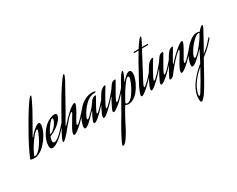

<svg xmlns="http://www.w3.org/2000/svg" viewBox="-204 -1737 3861 3125"><g transform="rotate(-30 1726.5 -174.5)"><path d="M33 18Q16 18 1 15Q-14 12 -21 10L-28 7Q-35 5 -35 -1L-33 -7Q49 -203 191 -448Q193 -452 226 -509Q259 -566 268 -581.5Q277 -597 307 -646.5Q337 -696 354 -722.5Q371 -749 397 -788Q423 -827 447 -858Q478 -897 490 -897Q495 -897 495 -889Q495 -871 461 -804Q411 -698 345 -584Q214 -356 181 -296V-292Q181 -287 183 -287Q184 -287 189 -292Q202 -309 223.5 -334Q245 -359 295 -401Q345 -443 376 -443Q401 -443 401 -404Q401 -343 360 -261Q336 -213 303 -166.5Q270 -120 228 -77.5Q186 -35 135 -8.5Q84 18 33 18ZM298 -312Q310 -341 310 -355Q310 -368 300 -368Q292 -368 276.5 -356Q261 -344 250 -332L238 -320Q179 -251 132 -175.5Q85 -100 68 -59L50 -18Q48 -15 48 -12Q48 -7 63 -7Q107 -7 173 -89.5Q239 -172 298 -312Z M605 -339Q617 -364 617 -383Q617 -399 607 -399Q601 -399 593.5 -395.5Q586 -392 582 -388L577 -384Q546 -357 499.5 -285.5Q453 -214 453 -194Q453 -190 455 -190Q461 -190 481.5 -200Q502 -210 540.5 -247Q579 -284 605 -339ZM560 -110Q613 -159 712 -272Q715 -275 717 -275Q719 -275 719 -271Q719 -252 704 -234Q630 -152 573 -97Q531 -55 473 -16.5Q415 22 377 22Q331 22 331 -42Q331 -148 409.5 -264Q488 -380 591 -421Q634 -439 669 -439Q708 -439 708 -408Q708 -350 626 -275Q544 -200 442 -161Q438 -160 435 -154Q420 -113 420 -81Q420 -45 447 -45Q490 -45 560 -110Z M977 -151Q1019 -193 1088 -272Q1091 -275 1093 -275Q1095 -275 1095 -271Q1095 -252 1080 -234Q1006 -152 949 -97Q829 14 791 14Q776 14 776 -5Q776 -41 817 -114.5Q858 -188 898.5 -251.5Q939 -315 939 -326Q939 -332 933 -332Q909 -332 842 -258Q775 -184 729 -125Q678 -61 640.5 -23Q603 15 591 20L578 26Q569 26 569 16Q569 0 587 -41Q605 -82 623 -115L641 -148L797 -428Q981 -753 1087 -890Q1117 -930 1129 -930Q1135 -930 1135 -922Q1135 -901 1103 -836Q946 -553 885 -444Q848 -378 818 -326.5Q788 -275 775.5 -254Q763 -233 754 -217.5Q745 -202 740 -191Q739 -188 739 -185Q739 -180 741 -180Q743 -180 749 -186Q973 -435 1043 -435Q1057 -435 1057 -421Q1057 -417 1053 -403.5Q1049 -390 1030 -349Q1011 -308 980 -258Q961 -230 932 -178Q903 -126 903 -110Q903 -101 912 -101Q915 -101 920.5 -103.5Q926 -106 933 -112Q940 -118 945.5 -123Q951 -128 961.5 -137.5Q972 -147 977 -151Z M1284 -63Q1201 13 1170 13Q1156 13 1156 -3Q1156 -23 1173.5 -64Q1191 -105 1209 -136L1227 -167Q1231 -174 1231 -176Q1231 -178 1229 -178Q1225 -178 1214 -167Q1184 -134 1145.5 -96.5Q1107 -59 1083 -38L1060 -18Q1021 12 1000 12Q978 12 978 -22Q978 -39 987.5 -74Q997 -109 1002 -121Q1025 -177 1059.5 -230Q1094 -283 1141 -331.5Q1188 -380 1250.5 -410Q1313 -440 1380 -440Q1436 -440 1436 -423Q1436 -413 1411 -413Q1319 -413 1238.5 -334.5Q1158 -256 1108 -154Q1094 -126 1094 -107Q1094 -96 1101 -96Q1113 -96 1132 -113Q1144 -124 1164.5 -142Q1185 -160 1231 -211Q1277 -262 1304 -306Q1308 -314 1316.5 -325Q1325 -336 1349 -354.5Q1373 -373 1397 -373Q1410 -373 1410 -366Q1410 -364 1407 -359Q1403 -351 1384.5 -319Q1366 -287 1350 -258.5Q1334 -230 1316 -196.5Q1298 -163 1287.5 -139Q1277 -115 1277 -107Q1277 -101 1282 -101Q1297 -101 1355 -159Q1399 -205 1458 -272Q1461 -275 1463 -275Q1465 -275 1465 -271Q1465 -252 1450 -234Q1352 -125 1284 -63Z M1589 -167 1620 -220Q1620 -223 1618 -223Q1616 -223 1613 -220Q1576 -177 1536 -136.5Q1496 -96 1475 -77L1453 -58Q1375 16 1345 16Q1331 16 1331 -2Q1331 -22 1347.5 -63Q1364 -104 1381 -136L1397 -167Q1481 -324 1521 -377Q1541 -403 1570 -420.5Q1599 -438 1615 -438Q1625 -438 1625 -431Q1625 -427 1621 -420Q1619 -416 1580 -353.5Q1541 -291 1517 -246Q1451 -125 1451 -107Q1451 -100 1457 -100Q1466 -100 1488 -118Q1553 -174 1631 -269Q1674 -315 1721 -389Q1753 -438 1806 -438Q1815 -438 1815 -430L1807 -411Q1793 -386 1744.5 -301.5Q1696 -217 1689 -205Q1648 -133 1648 -110Q1648 -101 1654 -101Q1664 -101 1718 -151Q1760 -193 1829 -272Q1832 -275 1834 -275Q1836 -275 1836 -271Q1836 -252 1821 -234Q1747 -152 1690 -97Q1651 -60 1602.5 -23Q1554 14 1532 14Q1517 14 1517 -7Q1517 -19 1535 -59Q1553 -99 1571 -133Z M1771 -36Q1766 -27 1766 -18Q1766 0 1794 0Q1823 0 1855 -26.5Q1887 -53 1912.5 -90.5Q1938 -128 1959.5 -165.5Q1981 -203 1992 -230L2004 -256Q2030 -321 2030 -351Q2030 -372 2015 -372Q2006 -372 1997 -366Q1965 -346 1908.5 -263.5Q1852 -181 1812 -108ZM1984 -498Q1991 -498 1991 -490Q1991 -476 1974.5 -436Q1958 -396 1942 -364L1925 -331Q1924 -329 1924 -327Q1924 -324 1926 -324Q1928 -324 1932 -328Q1935 -333 1941 -340Q1947 -347 1965 -366.5Q1983 -386 1999.5 -400.5Q2016 -415 2037.5 -427Q2059 -439 2076 -439Q2115 -439 2115 -375Q2115 -323 2084 -247Q2084 -245 2072.5 -219Q2061 -193 2036 -152Q2011 -111 1979 -72.5Q1947 -34 1899.5 -6Q1852 22 1802 22Q1788 22 1776 18.5Q1764 15 1758 11.5Q1752 8 1750 8L1743 12Q1716 52 1657 160Q1598 268 1563 341Q1558 350 1550 365Q1542 380 1519 419Q1496 458 1475.5 487.5Q1455 517 1430.5 541.5Q1406 566 1389 566Q1379 566 1379 557Q1379 530 1437.5 418.5Q1496 307 1555 208L1614 110Q1759 -143 1840 -292Q1842 -296 1846 -303.5Q1850 -311 1862 -332.5Q1874 -354 1885 -373.5Q1896 -393 1911 -416.5Q1926 -440 1939 -457.5Q1952 -475 1964 -486.5Q1976 -498 1984 -498Z M2243 -151Q2285 -193 2354 -272Q2357 -275 2359 -275Q2361 -275 2361 -271Q2361 -252 2346 -234Q2272 -152 2215 -97Q2095 19 2056 19Q2042 19 2042 1Q2042 -20 2058 -62Q2074 -104 2090 -136L2106 -167Q2129 -208 2182 -307Q2235 -406 2284.5 -494Q2334 -582 2378 -653H2299Q2289 -653 2289 -658Q2289 -663 2297 -668Q2305 -673 2314 -673Q2336 -673 2391 -674Q2440 -751 2475 -796Q2506 -835 2518 -835Q2525 -835 2525 -826Q2525 -805 2487 -736L2453 -674H2556Q2565 -674 2565 -669Q2565 -653 2536 -653H2442Q2211 -215 2199 -194Q2157 -117 2157 -94Q2157 -87 2162 -87Q2176 -87 2243 -151Z M2485 -167 2516 -220Q2516 -223 2514 -223Q2512 -223 2509 -220Q2472 -177 2432 -136.5Q2392 -96 2371 -77L2349 -58Q2271 16 2241 16Q2227 16 2227 -2Q2227 -22 2243.5 -63Q2260 -104 2277 -136L2293 -167Q2377 -324 2417 -377Q2437 -403 2466 -420.5Q2495 -438 2511 -438Q2521 -438 2521 -431Q2521 -427 2517 -420Q2515 -416 2476 -353.5Q2437 -291 2413 -246Q2347 -125 2347 -107Q2347 -100 2353 -100Q2362 -100 2384 -118Q2449 -174 2527 -269Q2570 -315 2617 -389Q2649 -438 2702 -438Q2711 -438 2711 -430L2703 -411Q2689 -386 2640.5 -301.5Q2592 -217 2585 -205Q2544 -133 2544 -110Q2544 -101 2550 -101Q2560 -101 2614 -151Q2656 -193 2725 -272Q2728 -275 2730 -275Q2732 -275 2732 -271Q2732 -252 2717 -234Q2643 -152 2586 -97Q2547 -60 2498.5 -23Q2450 14 2428 14Q2413 14 2413 -7Q2413 -19 2431 -59Q2449 -99 2467 -133Z M2965 -97Q2848 13 2811 13Q2794 13 2794 -5Q2794 -16 2799 -32.5Q2804 -49 2811.5 -65.5Q2819 -82 2826 -96Q2833 -110 2840 -122Q2847 -134 2847 -135Q2862 -162 2892 -210.5Q2922 -259 2940 -290.5Q2958 -322 2958 -329Q2958 -334 2953 -334L2939 -329Q2893 -296 2829 -226.5Q2765 -157 2724 -104L2683 -52Q2670 -33 2660 -21Q2650 -9 2631.5 2.5Q2613 14 2594 14Q2580 14 2580 6Q2580 -2 2599 -40.5Q2618 -79 2637 -114L2656 -148L2754 -320Q2769 -345 2778.5 -358.5Q2788 -372 2805 -392.5Q2822 -413 2841.5 -423Q2861 -433 2883 -435Q2891 -435 2891 -428Q2891 -422 2888 -418Q2865 -382 2817.5 -299Q2770 -216 2757 -191Q2754 -185 2754 -182Q2754 -180 2756 -180Q2758 -180 2766 -186Q2785 -208 2815.5 -241Q2846 -274 2919 -340.5Q2992 -407 3039 -430Q3050 -435 3060 -435Q3074 -435 3074 -419Q3066 -372 2997 -258Q2921 -133 2921 -110Q2921 -102 2928 -102Q2933 -102 2939.5 -105.5Q2946 -109 2954 -115.5Q2962 -122 2967.5 -127Q2973 -132 2982 -140.5Q2991 -149 2993 -151Q3035 -193 3104 -272Q3107 -275 3109 -275Q3111 -275 3111 -271Q3111 -252 3096 -234Q3022 -152 2965 -97Z M3244 -167Q3248 -175 3248 -178L3238 -171Q3207 -135 3166.5 -97Q3126 -59 3101 -38L3076 -18Q3035 12 3014 12Q2994 12 2994 -17Q2994 -89 3047 -187Q3100 -285 3184.5 -359Q3269 -433 3345 -433Q3360 -433 3370.5 -429.5Q3381 -426 3385.5 -423Q3390 -420 3391 -420Q3393 -420 3396 -423Q3402 -431 3411.5 -443Q3421 -455 3444 -475.5Q3467 -496 3481 -496Q3488 -496 3488 -486Q3488 -472 3474 -444Q3367 -247 3344 -206Q3336 -191 3307.5 -141.5Q3279 -92 3267 -71Q3330 -122 3371 -159Q3415 -205 3474 -272Q3477 -275 3479 -275Q3481 -275 3481 -271Q3481 -252 3466 -234Q3422 -186 3390 -152Q3348 -108 3240 -24L3214 24Q3021 379 2948 486Q2941 497 2930 512.5Q2919 528 2894 554.5Q2869 581 2854 581Q2830 581 2830 512Q2830 410 2903 290Q2980 163 3143 29ZM3377 -400Q3378 -401 3378 -404Q3378 -411 3362 -411Q3322 -411 3259 -349Q3196 -287 3150 -213Q3104 -139 3104 -104Q3104 -90 3116 -90Q3127 -90 3144 -104Q3159 -117 3184.5 -140.5Q3210 -164 3272 -241Q3334 -318 3377 -400ZM2928 288Q2920 300 2909 319.5Q2898 339 2879 386.5Q2860 434 2860 466Q2860 483 2866 483Q2871 483 2881 473.5Q2891 464 2898 454L2905 444Q2989 314 3117 77Q2991 186 2928 288Z"/></g></svg>

Font: Aguafina Script
Style: Regular
Weight: 400
Designer: Angel Koziupa and Alejandro Paul
Foundry: Angel Koziupa and Alejandro Paul
Version: Version 1.000